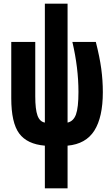

<svg xmlns="http://www.w3.org/2000/svg" viewBox="-20 -780 603 1040"><path d="M223 9Q127 1 84 -57Q41 -115 41 -248V-553H171V-258Q171 -188 183 -154.5Q195 -121 223 -116V-760H346V-116Q378 -123 391.5 -160Q405 -197 405 -282Q405 -412 372 -553H499Q520 -471 528.5 -407.5Q537 -344 537 -281Q537 -145 491 -72.5Q445 0 346 9V240H223Z"/></svg>

Font: Noto Sans Mono SemiCondensed Black
Style: Regular
Weight: 900
Width: 4
Designer: Monotype Design Team
Foundry: Monotype Imaging Inc.
Version: Version 2.014; ttfautohint (v1.8.4.7-5d5b)